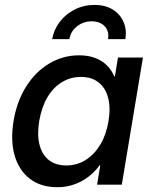

<svg xmlns="http://www.w3.org/2000/svg" viewBox="-20 -759 625 789"><path d="M215.3 10.3Q148.4 10.3 103.5 -23.7Q58.6 -57.6 40.5 -118.7Q22.5 -179.7 35.6 -261.2Q49.3 -342.8 87.6 -403.6Q126 -464.4 182.4 -498Q238.8 -531.7 305.2 -531.7Q342.3 -531.7 371.1 -520.8Q399.9 -509.8 419.4 -490.2Q439 -470.7 449.7 -444.8H452.1L464.8 -522.5H567.4L480.5 0H378.9L392.1 -79.6H389.2Q369.1 -52.2 342.8 -32.2Q316.4 -12.2 284.4 -1Q252.4 10.3 215.3 10.3ZM252 -79.1Q296.4 -79.1 332.3 -101.8Q368.2 -124.5 392.6 -165.5Q417 -206.5 425.8 -261.2Q435.1 -316.4 424.3 -357.2Q413.6 -397.9 385 -420.4Q356.4 -442.9 312 -442.9Q269.5 -442.9 234.1 -421.1Q198.7 -399.4 174.8 -359.1Q150.9 -318.8 141.1 -261.2Q131.8 -204.1 142.6 -163.3Q153.3 -122.6 181.4 -100.8Q209.5 -79.1 252 -79.1ZM368.2 -738.8Q412.1 -738.8 442.9 -720Q473.6 -701.2 487.5 -669.2Q501.5 -637.2 495.1 -598.1H423.8Q429.7 -630.4 410.4 -650.9Q391.1 -671.4 356.9 -671.4Q322.8 -671.4 296.6 -650.9Q270.5 -630.4 265.1 -598.1H194.3Q201.2 -637.2 225.6 -669.2Q250 -701.2 287.1 -720Q324.2 -738.8 368.2 -738.8Z"/></svg>

Font: Inter 28pt Medium
Style: Italic
Weight: 500
Italic angle: -9.3988°
Designer: Rasmus Andersson
Foundry: rsms
Version: Version 4.001;git-66647c0bb